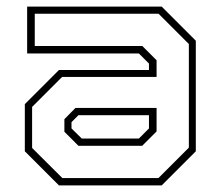

<svg xmlns="http://www.w3.org/2000/svg" viewBox="-20 -560 666 580"><path d="M158 0 55 -103V-245.5L158 -348.5H430V-368L399.5 -398.5H62V-540H468.5L571.5 -437V-103L468.5 0ZM217 -119.5 174.5 -162V-200L208 -234H453V-163L409.5 -119.5ZM168.5 -22H458.5L550.5 -114V-427L459 -518.5H85V-421H410L453 -378V-327.5H167.5L77 -237V-113ZM227 -141.5H399.5L430 -172V-212H217L196 -191V-172Z"/></svg>

Font: Tourney Thin ExtraLight
Style: Regular
Weight: 250
Version: Version 1.015